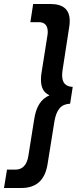

<svg xmlns="http://www.w3.org/2000/svg" viewBox="-31 -807 384 961"><path d="M75 134C151 134 194 95 207 15L241 -197C251 -259 275 -286 320 -288L333 -372C297 -374 280 -392 280 -431C280 -440 281 -450 283 -462L315 -669C317 -681 318 -692 318 -702C318 -759 286 -787 221 -787H135L121 -696H164C193 -696 208 -679 208 -647C208 -641 207 -634 206 -627L178 -450C175 -435 174 -421 174 -409C174 -367 188 -343 217 -330C175 -312 150 -275 140 -209L111 -27C104 19 81 42 47 42H4L-11 134Z"/></svg>

Font: Arthouse Owned Medium
Style: Italic
Weight: 500
Italic angle: -10°
Designer: Jeremy Tribby
Foundry: Tribby Type
Version: Version 1.000;PS 001.000;hotconv 1.0.88;makeotf.lib2.5.64775